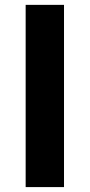

<svg xmlns="http://www.w3.org/2000/svg" viewBox="-20 -762 365 782"><path d="M240.7 -742.2V0H84.5V-742.2Z"/></svg>

Font: Lunasima
Style: Bold
Weight: 700
Designer: The DocRepair Project, Monotype Design Team
Foundry: Google
Version: Version 2.009